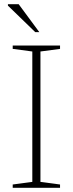

<svg xmlns="http://www.w3.org/2000/svg" viewBox="-20 -901 349 921"><path d="M268 -16V0H41V-16L135 -28.5V-654L41 -666.5V-682.5H268V-666.5L174 -654V-28.5ZM168.5 -747H149L18 -874V-881H69.5Z"/></svg>

Font: Newsreader ExtraLight
Style: Regular
Weight: 250
Designer: Hugues Gentile
Foundry: Production Type
Version: Version 1.003